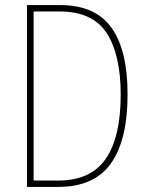

<svg xmlns="http://www.w3.org/2000/svg" viewBox="-20 -827 578 754"><path d="M481 -457Q481 -277 415.5 -185Q350 -93 209 -93H86V-807H217Q354 -807 417.5 -718.5Q481 -630 481 -457ZM454 -455Q454 -612 399 -697Q344 -782 213 -782H112V-118H209Q336 -118 395 -203Q454 -288 454 -455Z"/></svg>

Font: Noto Sans Kannada UI Condensed Thin
Style: Regular
Weight: 100
Width: 3
Designer: Jelle Bosma - Monotype Design Team
Foundry: Monotype Imaging Inc.
Version: Version 2.005; ttfautohint (v1.8.4.7-5d5b)